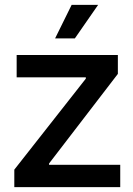

<svg xmlns="http://www.w3.org/2000/svg" viewBox="-20 -773 549 793"><path d="M39.1 0V-72.3L334.5 -448.2V-453.6H48.8V-545.9H466.8V-467.8L182.6 -97.7V-92.3H476.6V0ZM207.5 -614.3 275.9 -752.9H385.3L289.1 -614.3Z"/></svg>

Font: Inter Tight Medium
Style: Regular
Weight: 500
Designer: Rasmus Andersson
Foundry: rsms
Version: Version 3.004; ttfautohint (v1.8.4.7-5d5b)